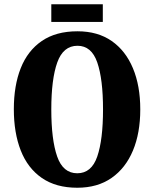

<svg xmlns="http://www.w3.org/2000/svg" viewBox="-20 -872 724 902"><path d="M343 10Q243 10 176.5 -36Q110 -82 77.5 -165Q45 -248 45 -359Q45 -470 77.5 -552Q110 -634 176.5 -679.5Q243 -725 344 -725Q439 -725 504.5 -679.5Q570 -634 604.5 -551.5Q639 -469 639 -358Q639 -247 604.5 -164.5Q570 -82 504 -36Q438 10 343 10ZM343 -58Q410 -58 437 -137Q464 -216 464 -358Q464 -500 437 -578.5Q410 -657 344 -657Q277 -657 249 -578.5Q221 -500 221 -358Q221 -216 248.5 -137Q276 -58 343 -58ZM221 -769V-852H463V-769Z"/></svg>

Font: Noto Serif ExtraCondensed Black
Style: Regular
Weight: 900
Width: 2
Designer: Monotype Design Team
Foundry: Monotype Imaging Inc.
Version: Version 2.015; ttfautohint (v1.8.4.7-5d5b)